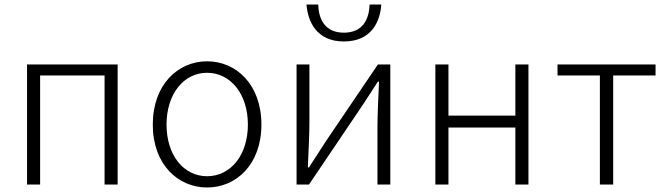

<svg xmlns="http://www.w3.org/2000/svg" viewBox="-20 -819 2958 852"><path d="M100 0H158V-484H444V0H502V-533H100Z M899 13C1028 13 1140 -89 1140 -266C1140 -444 1028 -547 899 -547C770 -547 658 -444 658 -266C658 -89 770 13 899 13ZM899 -37C795 -37 719 -130 719 -266C719 -402 795 -496 899 -496C1003 -496 1080 -402 1080 -266C1080 -130 1003 -37 899 -37Z M1296 0H1351L1582 -342C1603 -374 1636 -424 1657 -457H1662C1659 -386 1655 -315 1655 -256V0H1712V-533H1657L1426 -192C1405 -159 1372 -109 1351 -76H1346C1349 -147 1353 -219 1353 -276V-533H1296ZM1506 -635C1629 -635 1667 -724 1672 -799H1620C1618 -735 1591 -674 1506 -674C1421 -674 1394 -735 1392 -799H1340C1346 -724 1384 -635 1506 -635Z M1912 0H1970V-253H2267V0H2325V-533H2267V-306H1970V-533H1912Z M2642 0H2701V-484H2889V-533H2454V-484H2642Z"/></svg>

Font: Noto Sans CJK JP Light
Style: Regular
Weight: 300
Designer: Ryoko NISHIZUKA (kana & ideographs); Paul D. Hunt (Latin, Greek & Cyrillic); Wenlong ZHANG (bopomofo); Sandoll Communica
Foundry: Adobe Systems Incorporated
Version: Version 1.004;PS 1.004;hotconv 1.0.82;makeotf.lib2.5.63406